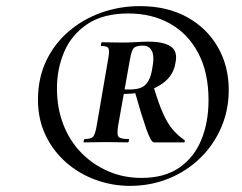

<svg xmlns="http://www.w3.org/2000/svg" viewBox="-20 -745 791 627"><path d="M404 -138Q347 -138 293 -157.5Q239 -177 196.5 -214Q154 -251 129 -303Q104 -355 104 -419Q104 -490 131 -546.5Q158 -603 205 -643Q252 -683 311.5 -704Q371 -725 437 -725Q526 -725 591 -689Q656 -653 691.5 -591Q727 -529 727 -451Q727 -386 702.5 -329Q678 -272 634 -229Q590 -186 531 -162Q472 -138 404 -138ZM442 -164Q517 -164 565.5 -197.5Q614 -231 637.5 -288.5Q661 -346 661 -418Q661 -508 627.5 -571.5Q594 -635 535 -668Q476 -701 399 -701Q317 -701 265.5 -666.5Q214 -632 190 -576.5Q166 -521 166 -456Q166 -392 187 -338Q208 -284 246 -245.5Q284 -207 334 -185.5Q384 -164 442 -164ZM254 -280Q252 -280 253.5 -285.5Q255 -291 256 -291Q277 -291 284 -298.5Q291 -306 296 -336L333 -551Q338 -578 334.5 -586.5Q331 -595 310 -595Q309 -595 310 -601Q311 -607 312 -607Q327 -607 346 -606.5Q365 -606 382 -606Q401 -606 425 -607.5Q449 -609 465 -609Q515 -609 538 -593Q561 -577 553 -540Q547 -502 518.5 -478.5Q490 -455 449.5 -445.5Q409 -436 364 -439L367 -455Q424 -448 447 -462Q470 -476 477 -520Q485 -561 476 -578.5Q467 -596 447 -596Q428 -596 419 -590Q410 -584 404 -549L366 -336Q361 -306 367 -298.5Q373 -291 400 -291Q402 -291 401 -285.5Q400 -280 398 -280Q383 -280 365 -280.5Q347 -281 325 -281Q308 -281 287 -280.5Q266 -280 254 -280ZM483 -280Q473 -280 457.5 -324.5Q442 -369 421 -443L483 -457Q498 -407 512.5 -374.5Q527 -342 544 -322Q561 -302 582 -288Q584 -287 583.5 -283.5Q583 -280 581 -280Q544 -280 519 -280Q494 -280 483 -280Z"/></svg>

Font: Cormorant Garamond Light
Style: Italic
Weight: 300
Italic angle: -10°
Designer: Christian Thalmann (Catharsis Fonts)
Foundry: Catharsis Fonts
Version: Version 4.001